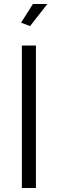

<svg xmlns="http://www.w3.org/2000/svg" viewBox="-20 -937 288 957"><path d="M89 0V-710H159V0ZM130 -807 85 -824 144 -917H216Z"/></svg>

Font: PTCRaleway
Style: Regular
Weight: 400
Designer: Matt McInerney, Pablo Impallari, Rodrigo Fuenzalida
Foundry: Matt McInerney, Pablo Impallari, Rodrigo Fuenzalida
Version: Version 3.000g; ttfautohint (v1.5) -l 8 -r 28 -G 28 -x 14 -D